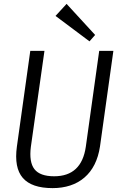

<svg xmlns="http://www.w3.org/2000/svg" viewBox="-20 -962 619 989"><path d="M251 7Q143 7 97.5 -45.5Q52 -98 67 -207L136 -700H209L139 -206Q129 -127 157.5 -90.5Q186 -54 259 -54Q400 -54 422 -206L491 -700H564L495 -207Q487 -155 467 -115Q447 -75 415 -47.5Q383 -20 341.5 -6.5Q300 7 251 7ZM470 -782 441 -749 266 -880 323 -942Z"/></svg>

Font: Pathway Extreme SemiCondensed Light
Style: Italic
Weight: 300
Width: 4
Italic angle: -8°
Version: Version 1.001;gftools[0.9.26]